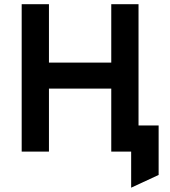

<svg xmlns="http://www.w3.org/2000/svg" viewBox="-20 -720 808 912"><path d="M83 0V-700H212.5V-422.5H508.5V-700H638V-124H733.5V111L603 171.5V0H508.5V-299H212.5V0Z"/></svg>

Font: Overpass
Style: Bold
Weight: 700
Designer: Delve Withrington, Dave Bailey, Thomas Jockin
Foundry: Delve Fonts LLC
Version: Version 4.000; ttfautohint (v1.8.3)